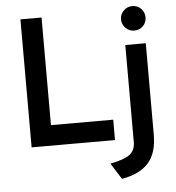

<svg xmlns="http://www.w3.org/2000/svg" viewBox="-61 -775 958 1046"><g transform="rotate(-5 418.5 -252.5)"><path d="M88 0V-700H203.5V-111.5H544V0ZM563.5 214 508 125.5Q584.5 111 614.8 87.8Q645 64.5 645 21V-511H757V-10Q757 88.5 710.2 142.2Q663.5 196 563.5 214ZM701 -585Q673.5 -585 653.8 -604.5Q634 -624 634 -651.5Q634 -679.5 653.5 -699.2Q673 -719 701 -719Q729.5 -719 748.8 -699.5Q768 -680 768 -651.5Q768 -623.5 748.8 -604.2Q729.5 -585 701 -585Z"/></g></svg>

Font: Overpass SemiBold
Style: Regular
Weight: 600
Designer: Delve Withrington, Dave Bailey, Thomas Jockin
Foundry: Delve Fonts LLC
Version: Version 4.000